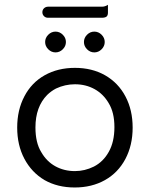

<svg xmlns="http://www.w3.org/2000/svg" viewBox="-20 -789 634 812"><path d="M296.9 -65.4Q251 -65.4 213.9 -85.9Q176.8 -106.4 154.3 -146Q129.9 -185.5 129.9 -250Q129.9 -337.4 179.7 -387.7Q196.3 -403.8 216.8 -414.6Q255.4 -432.6 296.9 -432.6Q342.8 -432.6 379.9 -412.1Q417 -391.6 439.5 -353Q463.9 -313.5 463.9 -251.5Q463.9 -189.5 440.4 -147.5Q417 -105 377 -84.5Q338.4 -65.4 296.9 -65.4ZM510.7 -380.9Q480.5 -438.5 424.3 -470.7Q369.1 -502 296.9 -502Q224.6 -502 168.9 -470.7Q113.3 -439.5 83 -381.3Q52.7 -323.7 52.7 -249.5Q52.7 -175.3 83 -117.7Q113.8 -59.6 168.5 -27.3Q223.6 3.9 295.9 3.9Q368.2 3.9 423.8 -27.3Q479.5 -58.6 510.3 -116.7Q541 -174.8 541 -249.3Q541 -323.7 510.7 -380.9ZM348.1 -580.6Q361.3 -567.4 378.9 -567.4Q396.5 -567.4 409.7 -580.6Q422.9 -593.8 422.9 -611.3Q422.9 -628.9 409.7 -642.1Q396.5 -655.3 378.9 -655.3Q361.3 -655.3 348.1 -642.1Q335 -628.9 335 -611.3Q335 -593.8 348.1 -580.6ZM184.1 -580.6Q197.3 -567.4 214.8 -567.4Q232.4 -567.4 245.6 -580.6Q258.8 -593.8 258.8 -611.3Q258.8 -628.9 245.6 -642.1Q232.4 -655.3 214.8 -655.3Q197.3 -655.3 184.1 -642.1Q170.9 -628.9 170.9 -611.3Q170.9 -593.8 184.1 -580.6ZM436.5 -768.6Q424.3 -760.7 411.1 -760.7H182.6Q172.9 -760.3 166 -753.9Q159.2 -747.1 159.2 -737.3Q159.2 -727.5 166 -720.7Q172.9 -713.9 182.6 -713.9H411.1Q425.3 -713.9 431.6 -719.7Q436.5 -725.1 436.5 -735.4Z"/></svg>

Font: YuPearl-Light
Style: Light
Weight: 300
Designer: Max Yao
Foundry: Max-Everyday
Version: Version 1.011; ttfautohint (v1.8.3)